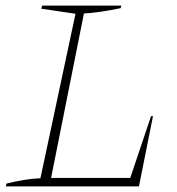

<svg xmlns="http://www.w3.org/2000/svg" viewBox="-20 -664 632 684"><path d="M518 -250H525L475 0H1L3 -10Q35 -18 65.5 -23Q96 -28 124 -29L249 -615L127 -633L130 -644H412L410 -635Q334 -619 279 -616L162 -30H444Z"/></svg>

Font: Piazzolla Thin
Style: Italic
Weight: 100
Italic angle: -11.3°
Designer: Juan Pablo del Peral
Foundry: Huerta Tipografica
Version: Version 1.330